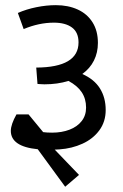

<svg xmlns="http://www.w3.org/2000/svg" viewBox="-20 -647 477 745"><path d="M210.9 -67.4Q195.3 -66.4 192.4 -66.4L286.6 31.7L232.9 77.6L126.5 -67.9Q73.7 -73.2 47.9 -91.1Q22 -108.9 22 -139.2Q22 -164.1 43.9 -203.1H90.8L147.5 -134.3Q161.6 -132.3 182.6 -132.3Q219.7 -132.3 249.8 -143.8Q279.8 -155.3 296.9 -177.2Q314 -199.2 314 -229.5Q314 -263.7 297.1 -289.1Q280.3 -314.5 245.6 -333Q203.1 -319.8 152.3 -319.8Q142.6 -319.8 135.5 -320.6Q128.4 -321.3 125.5 -321.3L120.6 -384.8Q284.7 -385.7 284.7 -482.4Q284.7 -521.5 259.3 -540.3Q233.9 -559.1 189 -559.1Q131.3 -559.1 71.8 -534.2L49.3 -596.7Q82.5 -611.3 121.3 -619.1Q160.2 -627 196.8 -627Q244.6 -627 281.5 -610.1Q318.4 -593.3 339.1 -560.3Q359.9 -527.3 359.9 -480.5Q359.9 -442.9 344.5 -412.1Q329.1 -381.3 299.3 -359.9Q345.7 -339.4 367.9 -303.7Q390.1 -268.1 390.1 -220.2Q390.1 -174.8 365.5 -141.4Q340.8 -107.9 300 -89.4Q259.3 -70.8 210.9 -67.4Z"/></svg>

Font: Varta
Style: Regular
Weight: 400
Designer: Joana Correia, Viktoriya Grabowska, Eben Sorkin
Foundry: Sorkin Type
Version: Version 1.003; ttfautohint (v1.3) -l 8 -r 24 -G 200 -x 12 -H